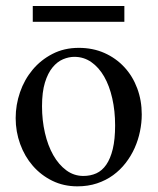

<svg xmlns="http://www.w3.org/2000/svg" viewBox="-20 -624 540 658"><path d="M465.8 -231.9Q465.8 -203.1 459.7 -173.6Q453.6 -144 441.4 -116.7Q429.2 -89.4 410.6 -65.4Q392.1 -41.5 367.7 -23.7Q343.3 -5.9 312.5 4.4Q281.7 14.6 245.1 14.6Q198.2 14.6 159.4 -4.4Q120.6 -23.4 92.5 -55.7Q64.5 -87.9 49.1 -130.4Q33.7 -172.9 33.7 -219.2Q33.7 -264.6 48.6 -307.9Q63.5 -351.1 91.6 -384.8Q119.6 -418.5 159.7 -439.2Q199.7 -460 250 -460Q298.3 -460 337.9 -442.4Q377.4 -424.8 406 -394Q434.6 -363.3 450.2 -321.5Q465.8 -279.8 465.8 -231.9ZM374.5 -194.3Q374.5 -244.1 364.7 -287.1Q355 -330.1 336.9 -361.6Q318.8 -393.1 293 -411.1Q267.1 -429.2 234.9 -429.2Q215.8 -429.2 196 -420.9Q176.3 -412.6 160.2 -393.1Q144 -373.5 134 -341.1Q124 -308.6 124 -259.8Q124 -211.9 134 -168.5Q144 -125 162.6 -92.3Q181.2 -59.6 207.3 -40.3Q233.4 -21 265.6 -21Q290 -21 310.1 -30Q330.1 -39.1 344.2 -59.6Q358.4 -80.1 366.5 -113.3Q374.5 -146.5 374.5 -194.3ZM92.3 -549.3V-603.5H406.2V-549.3Z"/></svg>

Font: Doulos SIL
Style: Regular
Weight: 400
Designer: Walt Agee, Victor Gaultney, Peter Martin, Debbi Hosken
Foundry: SIL International
Version: Version 4.110; 2011; Maintenance release